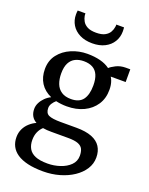

<svg xmlns="http://www.w3.org/2000/svg" viewBox="-194 -917 995 1283"><g transform="rotate(20 304.0 -275.0)"><path d="M278 270Q214 270 167.8 259Q121.5 248 91.8 227.8Q62 207.5 47.5 179Q33 150.5 33 115Q33 82.5 45.8 56.2Q58.5 30 80 10.8Q101.5 -8.5 126.5 -19.5Q103.5 -32 91.8 -53Q80 -74 80 -103Q80 -125.5 90.8 -146.8Q101.5 -168 119.5 -185.8Q137.5 -203.5 160 -214.5Q109 -237 82.5 -278.8Q56 -320.5 56 -378Q56 -438.5 89.5 -481.5Q123 -524.5 176.5 -547.2Q230 -570 289.5 -570Q340.5 -570 381.2 -559.5Q422 -549 450.5 -527.5Q461.5 -539 492.2 -554.8Q523 -570.5 561.5 -570.5H593V-480H487Q494 -469 499 -455.5Q504 -442 506.5 -426.8Q509 -411.5 509 -395Q509.5 -333.5 479.8 -288Q450 -242.5 397.8 -217.5Q345.5 -192.5 277.5 -192.5Q256.5 -192.5 237.2 -194.8Q218 -197 200.5 -201Q186 -188.5 176 -173Q166 -157.5 166 -140.5Q166 -104 191.2 -92.2Q216.5 -80.5 276.5 -80.5H389.5Q455 -80.5 497.8 -63.8Q540.5 -47 561 -15.2Q581.5 16.5 581.5 61.5Q581.5 106.5 557.2 144.2Q533 182 490.8 210.2Q448.5 238.5 393.8 254.2Q339 270 278 270ZM287.5 210.5Q333.5 210.5 376.2 196.2Q419 182 446.5 154.8Q474 127.5 474 88Q474 60 465 41Q456 22 431.2 12.2Q406.5 2.5 359 2.5H240Q223.5 2.5 208.2 1.5Q193 0.5 179.5 -2Q160.5 15 149.8 39.8Q139 64.5 139 96.5Q139 131.5 153.2 157.2Q167.5 183 199.8 196.8Q232 210.5 287.5 210.5ZM287.5 -248Q346 -248 372 -283.2Q398 -318.5 398 -384.5Q398 -429.5 385.2 -458.5Q372.5 -487.5 347 -501.5Q321.5 -515.5 284 -515.5Q250.5 -515.5 224.2 -502.8Q198 -490 183.2 -461.8Q168.5 -433.5 168.5 -387Q168.5 -346.5 180.5 -315Q192.5 -283.5 219 -265.8Q245.5 -248 287.5 -248ZM293.5 -646.5Q241.5 -646.5 204 -665.5Q166.5 -684.5 146.5 -717.2Q126.5 -750 126.5 -791Q126.5 -797.5 127 -805.8Q127.5 -814 128.5 -819.5H183.5Q183.5 -816.5 183.8 -812.2Q184 -808 184.5 -802.5Q187.5 -784 198 -765.2Q208.5 -746.5 231.2 -734.2Q254 -722 293.5 -722Q333 -722 355.8 -734.2Q378.5 -746.5 389 -765Q399.5 -783.5 402 -802.5Q403 -807.5 403.2 -812Q403.5 -816.5 403 -819.5H458Q458.5 -814 459 -806Q459.5 -798 459.5 -791Q459.5 -750.5 439.5 -717.5Q419.5 -684.5 382.2 -665.5Q345 -646.5 293.5 -646.5Z"/></g></svg>

Font: Merriweather Medium
Style: Regular
Weight: 500
Version: Version 2.100